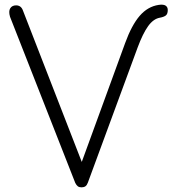

<svg xmlns="http://www.w3.org/2000/svg" viewBox="-20 -804 740 824"><path d="M330 0Q320 0 314 -4.5Q308 -9 303 -19L23 -732Q16 -756 24 -768.5Q32 -781 49 -781Q70 -781 78 -760L350 -60H313L517 -619Q545 -696 579.5 -736Q614 -776 661 -783Q681 -786 690.5 -780Q700 -774 700 -761Q700 -744 691.5 -737.5Q683 -731 666 -728Q638 -723 615.5 -691.5Q593 -660 571 -601L357 -20Q353 -9 346.5 -4.5Q340 0 330 0Z"/></svg>

Font: ComfortaaLight
Style: Regular
Weight: 300
Designer: Johan Aakerlund
Foundry: Johan Aakerlund
Version: Version 3.104; ttfautohint (v1.8.1.43-b0c9)